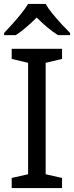

<svg xmlns="http://www.w3.org/2000/svg" viewBox="-20 -964 379 984"><path d="M298 0H40V-52L124 -71V-642L40 -662V-714H298V-662L214 -642V-71L298 -52ZM214 -944Q226 -922 248.5 -894.5Q271 -867 295.5 -840.5Q320 -814 339 -795V-784H277Q251 -800 223 -823.5Q195 -847 168 -874Q141 -847 114 -824Q87 -801 61 -784H1V-795Q20 -815 43.5 -841Q67 -867 89 -894.5Q111 -922 124 -944Z"/></svg>

Font: Noto Sans Test
Style: Regular
Weight: 400
Version: Version 1.002; ttfautohint (v1.8.4.7-5d5b)